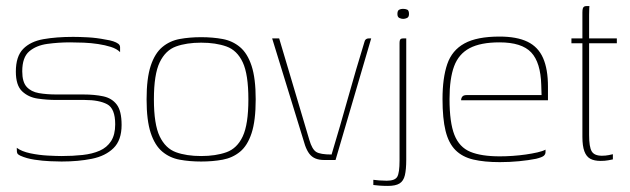

<svg xmlns="http://www.w3.org/2000/svg" viewBox="-20 -525 2066 630"><path d="M182 5Q169 5 144.5 4Q120 3 93.5 -1Q67 -5 47 -14Q41 -17 38.5 -19.5Q36 -22 35.5 -27Q35 -32 35 -40Q51 -28 79.5 -22Q108 -16 137 -14.5Q166 -13 182 -13Q219 -13 251 -16.5Q283 -20 307 -30.5Q331 -41 344.5 -62Q358 -83 358 -117Q358 -169 331.5 -183Q305 -197 258 -197H165Q134 -197 103.5 -201.5Q73 -206 52.5 -225.5Q32 -245 32 -290Q32 -340 56 -364.5Q80 -389 122.5 -396.5Q165 -404 220 -404Q240 -404 268.5 -402.5Q297 -401 327 -395Q341 -393 351.5 -389.5Q362 -386 368 -381.5Q374 -377 374 -370V-354Q363 -365 344 -371Q325 -377 302 -380.5Q279 -384 255 -385Q231 -386 210 -386Q172 -386 135.5 -381Q99 -376 76 -356.5Q53 -337 53 -291Q53 -256 67.5 -240Q82 -224 107.5 -219.5Q133 -215 166 -215H254Q290 -215 318.5 -209Q347 -203 363 -182Q379 -161 379 -115Q379 -65 352.5 -39Q326 -13 281.5 -4Q237 5 182 5Z M640 5Q602 5 569.5 -1Q537 -7 512.5 -27.5Q488 -48 474.5 -89Q461 -130 461 -199Q461 -268 474.5 -309Q488 -350 512.5 -370.5Q537 -391 569.5 -397Q602 -403 640 -403Q678 -403 710.5 -397Q743 -391 767.5 -370.5Q792 -350 805.5 -309Q819 -268 819 -199Q819 -129 805.5 -88Q792 -47 767.5 -27Q743 -7 710.5 -1Q678 5 640 5ZM640 -13Q688 -13 723 -25.5Q758 -38 776.5 -77.5Q795 -117 795 -199Q795 -281 776.5 -320.5Q758 -360 723 -372.5Q688 -385 640 -385Q592 -385 557.5 -372.5Q523 -360 504 -320.5Q485 -281 485 -199Q485 -117 504 -77.5Q523 -38 557.5 -25.5Q592 -13 640 -13Z M1044 0Q1027 0 1015 -5Q1003 -10 995 -20.5Q987 -31 981 -48L873 -399H896L995 -66Q1004 -35 1017.5 -26.5Q1031 -18 1068 -18Q1096 -111 1122 -204Q1148 -297 1176 -388Q1177 -393 1180.5 -396Q1184 -399 1190 -399H1198L1081 0Z M1253 85Q1238 85 1224.5 84Q1211 83 1205 82V65Q1210 66 1224.5 67Q1239 68 1249 68Q1276 68 1283.5 55Q1291 42 1291 2V-384Q1291 -389 1292 -392.5Q1293 -396 1295.5 -397.5Q1298 -399 1304 -399H1313V-1Q1313 31 1308.5 50Q1304 69 1291 77Q1278 85 1253 85ZM1303 -463Q1297 -463 1290.5 -466Q1284 -469 1284 -479Q1284 -490 1289.5 -493Q1295 -496 1302 -496Q1310 -496 1316 -493.5Q1322 -491 1322 -479Q1322 -469 1315.5 -466Q1309 -463 1303 -463Z M1620 7Q1569 7 1533 -1.5Q1497 -10 1474.5 -32.5Q1452 -55 1442 -95.5Q1432 -136 1432 -200Q1432 -269 1447.5 -314.5Q1463 -360 1504 -382.5Q1545 -405 1619 -405Q1676 -405 1711 -388Q1746 -371 1762 -334.5Q1778 -298 1778 -241V-196H1493Q1493 -203 1497 -208Q1501 -213 1511 -213H1757L1756 -246Q1754 -320 1723 -353Q1692 -386 1619 -386Q1557 -386 1521 -367Q1485 -348 1470 -307.5Q1455 -267 1455 -200Q1455 -123 1471 -82.5Q1487 -42 1523 -27Q1559 -12 1620 -12Q1640 -12 1662 -13.5Q1684 -15 1705 -18Q1726 -21 1743.5 -25Q1761 -29 1770 -34V-26Q1770 -19 1764.5 -14Q1759 -9 1739 -4Q1714 1 1683 4Q1652 7 1620 7Z M1951 3Q1930 3 1917 -4Q1904 -11 1897.5 -28.5Q1891 -46 1891 -76V-383H1855V-399H1891V-484Q1891 -493 1892.5 -497.5Q1894 -502 1897 -503.5Q1900 -505 1904 -505H1914Q1914 -505 1913.5 -498Q1913 -491 1913 -476V-399H2004V-383H1913V-82Q1913 -43 1921.5 -28.5Q1930 -14 1955 -14Q1967 -14 1977 -16Q1987 -18 1991 -19V-2Q1986 -1 1975.5 1Q1965 3 1951 3Z"/></svg>

Font: Genos Thin Thin
Style: Regular
Weight: 250
Version: Version 1.010